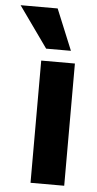

<svg xmlns="http://www.w3.org/2000/svg" viewBox="-108 -762 401 795"><g transform="rotate(5 92.5 -364.5)"><path d="M50 0V-508H190V0ZM66 -559 -55 -729H99L169 -559Z"/></g></svg>

Font: Inclusive Sans
Style: Bold
Weight: 700
Designer: Olivia King
Foundry: Olivia King
Version: Version 2.004